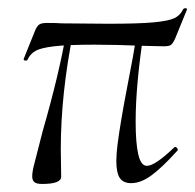

<svg xmlns="http://www.w3.org/2000/svg" viewBox="-20 -446 485 477"><path d="M269 -46Q269 -63 272 -87Q279 -142 297 -235Q311 -305 320 -364L330 -372H332Q337 -372 337 -365Q317 -234 317 -144Q317 -91 323.5 -62.5Q330 -34 345 -34Q365 -34 412 -79Q414 -81 415 -81Q418 -81 420.5 -77.5Q423 -74 420 -71Q383 -30 356.5 -10.5Q330 9 306 9Q286 9 277.5 -4Q269 -17 269 -46ZM60 -8Q60 -20 66 -42L86 -120Q128 -266 145 -368L162 -366Q131 -213 131 -75L132 -7Q132 11 85 11Q71 11 65.5 6.5Q60 2 60 -8ZM39 -300 68 -372Q73 -383 79 -386Q85 -389 97 -389Q122 -389 133 -388L249 -387Q325 -387 362 -390.5Q399 -394 413.5 -401Q428 -408 435 -423Q437 -426 441.5 -425.5Q446 -425 444 -421L415 -350Q409 -337 404 -334Q399 -331 387 -331L342 -332Q266 -335 215 -335Q148 -335 114.5 -331Q81 -327 68 -319.5Q55 -312 48 -297Q47 -295 42.5 -295.5Q38 -296 39 -300Z"/></svg>

Font: Cormorant Infant
Style: Italic
Weight: 400
Italic angle: -10°
Designer: Christian Thalmann (Catharsis Fonts)
Foundry: Catharsis Fonts
Version: Version 4.000